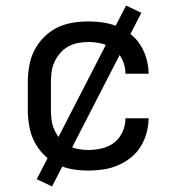

<svg xmlns="http://www.w3.org/2000/svg" viewBox="-20 -605 640 690"><path d="M298 8Q268 8 239 3Q210 -2 184 -15Q158 -28 137 -49.5Q116 -71 103 -97Q90 -123 85 -152Q80 -181 80 -210V-310Q80 -339 85 -368Q90 -397 103 -423Q116 -449 137 -470.5Q158 -492 184 -505Q210 -518 239 -523Q268 -528 298 -528Q325 -528 351.5 -524Q378 -520 403 -509.5Q428 -499 449.5 -482Q471 -465 485 -442.5Q499 -420 506.5 -393.5Q514 -367 514 -340H431Q431 -365 420.5 -388.5Q410 -412 391 -427Q372 -442 347 -448Q322 -454 298 -454Q279 -454 260.5 -450.5Q242 -447 225.5 -438Q209 -429 196.5 -414.5Q184 -400 176 -383Q168 -366 165.5 -347.5Q163 -329 163 -310V-210Q163 -191 165.5 -172.5Q168 -154 176 -137Q184 -120 196.5 -105.5Q209 -91 225.5 -82Q242 -73 260.5 -69.5Q279 -66 298 -66Q322 -66 347 -72Q372 -78 391 -93Q410 -108 420.5 -131.5Q431 -155 431 -180H514Q514 -153 506.5 -126.5Q499 -100 485 -77.5Q471 -55 449.5 -38Q428 -21 403 -10.5Q378 0 351.5 4Q325 8 298 8ZM167 65 112 39 433 -585 488 -559Z"/></svg>

Font: Iosevka Fixed Extended
Style: Regular
Weight: 400
Width: 7
Monospace: yes
Designer: Belleve Invis
Foundry: Belleve Invis
Version: Version 24.1.1; ttfautohint (v1.8.4)